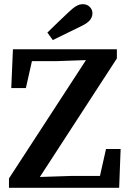

<svg xmlns="http://www.w3.org/2000/svg" viewBox="-20 -900 620 920"><path d="M23 0V-45L392 -612L249 -607H133L104 -478H34L42 -664H540V-620L171 -52L323 -57H459L488 -186H558L551 0ZM207 -744Q233 -770 258.5 -794Q284 -818 309 -842Q330 -862 345.5 -871Q361 -880 377 -880Q397 -880 410 -867Q423 -854 423 -836Q423 -820 412 -805Q401 -790 370 -775Q302 -741 233 -708Z"/></svg>

Font: Source Serif 4 SmText Semibold
Style: Regular
Weight: 600
Designer: Frank Grießhammer
Foundry: Adobe
Version: Version 4.005;hotconv 1.1.0;makeotfexe 2.6.0